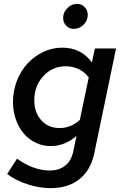

<svg xmlns="http://www.w3.org/2000/svg" viewBox="-20 -751 633 991"><path d="M241 3Q200 3 164 -14.5Q128 -32 102.5 -62Q77 -92 62 -134Q47 -176 47 -224Q47 -282 67 -333.5Q87 -385 122 -423Q157 -461 203.5 -483Q250 -505 302 -505Q351 -505 390 -485Q429 -465 454 -428L470 -501H579L466 43Q447 129 389 174.5Q331 220 241 220Q184 220 123 200.5Q62 181 17 147L68 68Q111 99 153.5 114Q196 129 236 129Q285 129 316.5 104Q348 79 358 31L375 -50Q348 -25 313.5 -11Q279 3 241 3ZM157 -233Q157 -170 193.5 -130Q230 -90 287 -90Q316 -90 342.5 -100.5Q369 -111 392 -132L438 -351Q419 -378 387.5 -393.5Q356 -409 319 -409Q251 -409 204 -358.5Q157 -308 157 -233ZM362 -602Q338 -602 322 -618Q306 -634 306 -659Q306 -688 328 -709.5Q350 -731 378 -731Q401 -731 417 -714.5Q433 -698 433 -674Q433 -645 411.5 -623.5Q390 -602 362 -602Z"/></svg>

Font: Red Hat Text Medium
Style: Italic
Weight: 500
Italic angle: -12°
Designer: Pentagram / MCKL
Foundry: Pentagram / MCKL
Version: Version 1.003; Red Hat Text Medium Italic